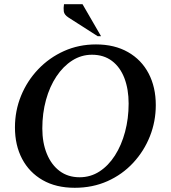

<svg xmlns="http://www.w3.org/2000/svg" viewBox="-20 -882 812 912"><path d="M335 10Q246 10 182.5 -26.5Q119 -63 85 -127.5Q51 -192 51 -277Q51 -356 80 -427Q109 -498 161.5 -553Q214 -608 284 -639.5Q354 -671 436 -671Q524 -671 588 -634.5Q652 -598 686 -533Q720 -468 720 -383Q720 -305 692 -234.5Q664 -164 612.5 -108.5Q561 -53 490.5 -21.5Q420 10 335 10ZM358 -40Q410 -40 452.5 -67.5Q495 -95 526 -143.5Q557 -192 574 -255.5Q591 -319 591 -390Q591 -458 571 -510.5Q551 -563 512 -592.5Q473 -622 417 -622Q366 -622 323 -594.5Q280 -567 248 -519Q216 -471 198.5 -407.5Q181 -344 181 -272Q181 -204 202.5 -151.5Q224 -99 263.5 -69.5Q303 -40 358 -40ZM444 -710 305 -799Q285 -812 283 -828Q281 -844 284 -862H372L460 -710Z"/></svg>

Font: Spectral SC SemiBold
Style: Italic
Weight: 600
Italic angle: -10°
Designer: Jean-Baptiste Levee
Foundry: Production Type
Version: Version 2.001